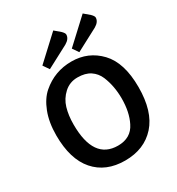

<svg xmlns="http://www.w3.org/2000/svg" viewBox="-210 -1029 1085 1175"><g transform="rotate(-30 332.0 -442.0)"><path d="M40 -331Q40 -423 67 -492.5Q94 -562 138 -600Q227 -677 345.5 -677Q464 -677 544 -593Q624 -509 624 -336.5Q624 -164 544.5 -75.5Q465 13 329.5 13Q194 13 117 -75Q40 -163 40 -331ZM165 -336Q165 -88 337 -88Q429 -88 466 -164Q500 -231 500 -328Q500 -415 470 -488Q453 -528 418.5 -551Q384 -574 329 -574Q274 -574 234.5 -538Q195 -502 180 -451Q165 -400 165 -336ZM180 -744 345 -897 385 -863Q402 -846 402 -836Q402 -806 366 -785L209 -702ZM388 -744 553 -897 593 -863Q610 -846 610 -836Q610 -806 574 -785L417 -702Z"/></g></svg>

Font: Bree Serif
Style: Regular
Weight: 400
Designer: Veronika Burian, Jos Scaglione
Foundry: TypeTogether
Version: Version 1.001